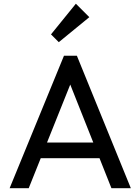

<svg xmlns="http://www.w3.org/2000/svg" viewBox="-20 -986 736 1006"><path d="M30.5 0 315.2 -694H382.8L665.5 0H563.8L330.5 -587.2H365.8L130.5 0ZM165.8 -157V-239.2H531.2V-157ZM288 -765 247.2 -805.8 377.5 -966.5 448 -896Z"/></svg>

Font: Marine Company Thin
Style: Regular
Weight: 100
Designer: Rodrigo Fuenzalida
Foundry: fragTYPE
Version: Version 1.000